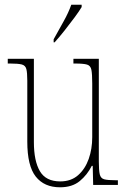

<svg xmlns="http://www.w3.org/2000/svg" viewBox="-20 -786 540 816"><path d="M235 10Q168 10 132 -35.5Q96 -81 96 -184V-443Q96 -477 92 -492.5Q88 -508 72.5 -512Q57 -516 24 -516H13V-536H124V-182Q124 -102 149.5 -58.5Q175 -15 236 -15Q282 -15 312 -41.5Q342 -68 357 -110.5Q372 -153 372 -203V-431Q372 -471 368.5 -489Q365 -507 350 -511.5Q335 -516 300 -516H292V-536H400V-99Q400 -62 404 -45Q408 -28 423 -24Q438 -20 470 -20H481V0H376L374 -81H370Q351 -43 319 -16.5Q287 10 235 10ZM208 -619Q230 -659 250.5 -695.5Q271 -732 283 -766H327V-756Q317 -739 297 -712Q277 -685 254.5 -656.5Q232 -628 212 -606H208Z"/></svg>

Font: Noto Serif Lao Condensed Thin
Style: Regular
Weight: 100
Width: 3
Designer: Monotype Design Team
Foundry: Monotype Imaging Inc.
Version: Version 2.003; ttfautohint (v1.8.4.7-5d5b)